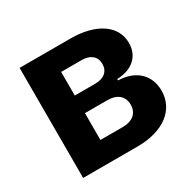

<svg xmlns="http://www.w3.org/2000/svg" viewBox="-125 -690 849 831"><g transform="rotate(-30 300.0 -275.0)"><path d="M338 0C467 0 549 -62 549 -158C549 -237 494 -288 408 -290V-297C483 -299 530 -341 530 -407C530 -494 449 -550 320 -550H66V0ZM213 -445H315C359 -445 385 -423 385 -386C385 -349 359 -327 315 -327H213ZM213 -239H325C374 -239 403 -214 403 -172C403 -130 374 -105 325 -105H213Z"/></g></svg>

Font: Tekne LDO ExtraBold
Style: Regular
Weight: 800
Monospace: yes
Designer: Alessio Laiso, Mario Rullo, Paolo Rosset
Foundry: Alessio Laiso
Version: Version 1.000;hotconv 1.0.109;makeotfexe 2.5.65596